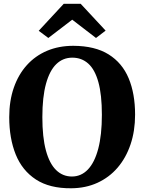

<svg xmlns="http://www.w3.org/2000/svg" viewBox="-20 -998 774 1029"><path d="M362 11Q246 12 172.5 -36Q99 -84 64.2 -170.2Q29.5 -256.5 29.5 -370Q29.5 -457.5 54 -528Q78.5 -598.5 123.8 -648.8Q169 -699 232.2 -725.8Q295.5 -752.5 373 -752.5Q489 -752 562 -706.5Q635 -661 669.5 -578.5Q704 -496 704 -383.5Q704 -296 679.5 -223.8Q655 -151.5 610 -99.2Q565 -47 502 -18.2Q439 10.5 362 11ZM365.5 -52Q415 -52 451 -89.5Q487 -127 506.5 -200.8Q526 -274.5 526 -382.5Q526 -490.5 507.2 -558Q488.5 -625.5 453 -657.2Q417.5 -689 367.5 -689Q317.5 -689 281.8 -654.5Q246 -620 226.5 -549Q207 -478 207 -370Q207 -262.5 226 -192Q245 -121.5 280.5 -86.8Q316 -52 365.5 -52ZM239 -794.5 187.5 -833 321.5 -977.5H412.5L546 -834L494.5 -794.5L367 -892.5Z"/></svg>

Font: Merriweather 20pt ExtraBold
Style: Regular
Weight: 800
Version: Version 2.100